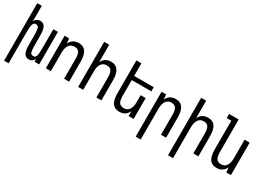

<svg xmlns="http://www.w3.org/2000/svg" viewBox="-14 -1625 3725 2716"><g transform="rotate(30 1848.0 -267.5)"><path d="M36 -737H110V-485Q141 -543 199 -543Q257 -543 281 -492Q293 -467 297 -430.5Q301 -394 301 -346V-227Q301 -156 305 -127.5Q309 -99 314 -86Q326 -60 360 -60Q379 -60 389 -68.5Q399 -77 404 -89Q411 -107 414 -140.5Q417 -174 417 -227V-531H492V0H417V-46Q386 13 328 13Q270 13 247 -39Q235 -64 231 -100.5Q227 -137 227 -184V-304Q227 -373 222.5 -402.5Q218 -432 214 -444Q202 -470 168 -470Q149 -470 139 -462Q129 -454 124 -441Q117 -424 113.5 -390.5Q110 -357 110 -304V202H36Z M601 -531H675L683 -451Q726 -543 830 -543Q981 -543 981 -329V0H899V-329Q899 -401 876 -434.5Q853 -468 802 -468Q744 -468 713.5 -424.5Q683 -381 683 -300V0H601Z M1129 -737H1211V-451Q1254 -543 1358 -543Q1509 -543 1509 -329V0H1427V-329Q1427 -401 1404 -434.5Q1381 -468 1330 -468Q1272 -468 1241.5 -424.5Q1211 -381 1211 -300V0H1129Z M1805 14Q1729 14 1692 -39Q1655 -92 1655 -201V-737H1737V-531H2057V-463H1737V-201Q1737 -129 1760.5 -95.5Q1784 -62 1834 -62Q1893 -62 1923 -104.5Q1953 -147 1953 -230V-341H2035V0H1953V-80Q1909 14 1805 14Z M2185 -531H2259L2267 -451Q2310 -543 2414 -543Q2491 -543 2528 -490Q2565 -437 2565 -329V0H2482V-329Q2482 -401 2459 -434.5Q2436 -468 2386 -468Q2328 -468 2297.5 -425Q2267 -382 2267 -300V202H2185Z M2713 -737H2795V-451Q2838 -543 2942 -543Q3019 -543 3056 -490Q3093 -437 3093 -329V0H3010V-329Q3010 -401 2987 -434.5Q2964 -468 2914 -468Q2856 -468 2825.5 -425Q2795 -382 2795 -300V202H2713Z M3394 14Q3317 14 3280.5 -39Q3244 -92 3244 -201V-669H3169V-737H3326V-201Q3326 -129 3349.5 -95.5Q3373 -62 3423 -62Q3481 -62 3511 -104.5Q3541 -147 3541 -230V-531H3624V0H3549L3541 -80Q3498 14 3394 14Z"/></g></svg>

Font: PlemolJP
Style: Regular
Weight: 400
Monospace: yes
Version: v2.0.4; ttfautohint (v1.8.4.7-5d5b-dirty) -l 6 -r 45 -G 200 